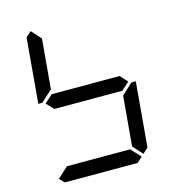

<svg xmlns="http://www.w3.org/2000/svg" viewBox="-134 -1069 1084 1183"><g transform="rotate(-15 408.0 -477.5)"><path d="M131 -515 127 -510H100L136 -924L170 -955L226 -893L198 -576ZM671 -499 620 -453V-454H188V-453L144 -500L196 -547V-546H628ZM684 -485 689 -489H716L680 -76L646 -45L590 -107L618 -424ZM631 -31 597 0H132L103 -31L171 -93H574Z"/></g></svg>

Font: DSEG7 Classic
Style: Italic
Weight: 400
Italic angle: -5°
Designer: Keshikan(Twitter:@keshinomi_88pro)
Version: Version 0.46